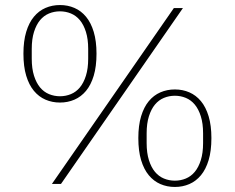

<svg xmlns="http://www.w3.org/2000/svg" viewBox="-20 -730 932 762"><path d="M186 0 670 -698H706L222 0ZM218 -323Q187 -323 160.5 -334.5Q134 -346 114.5 -369.5Q95 -393 84 -429.5Q73 -466 73 -517Q73 -567 84 -603.5Q95 -640 114.5 -663.5Q134 -687 160.5 -698.5Q187 -710 218 -710Q249 -710 275.5 -698.5Q302 -687 321.5 -663.5Q341 -640 352 -603.5Q363 -567 363 -517Q363 -466 352 -429.5Q341 -393 321.5 -369.5Q302 -346 275.5 -334.5Q249 -323 218 -323ZM218 -348Q241 -348 261.5 -356.5Q282 -365 297 -383Q312 -401 321 -429.5Q330 -458 330 -497V-536Q330 -575 321 -603.5Q312 -632 297 -650Q282 -668 261.5 -676.5Q241 -685 218 -685Q195 -685 174.5 -676.5Q154 -668 139 -650Q124 -632 115 -603.5Q106 -575 106 -536V-497Q106 -458 115 -429.5Q124 -401 139 -383Q154 -365 174.5 -356.5Q195 -348 218 -348ZM674 12Q643 12 616.5 0.5Q590 -11 570.5 -34.5Q551 -58 540 -94.5Q529 -131 529 -182Q529 -232 540 -268.5Q551 -305 570.5 -328.5Q590 -352 616.5 -363.5Q643 -375 674 -375Q705 -375 731.5 -363.5Q758 -352 777.5 -328.5Q797 -305 808 -268.5Q819 -232 819 -182Q819 -131 808 -94.5Q797 -58 777.5 -34.5Q758 -11 731.5 0.5Q705 12 674 12ZM674 -13Q697 -13 717.5 -21.5Q738 -30 753 -48Q768 -66 777 -94.5Q786 -123 786 -162V-201Q786 -240 777 -268.5Q768 -297 753 -315Q738 -333 717.5 -341.5Q697 -350 674 -350Q651 -350 630.5 -341.5Q610 -333 595 -315Q580 -297 571 -268.5Q562 -240 562 -201V-162Q562 -123 571 -94.5Q580 -66 595 -48Q610 -30 630.5 -21.5Q651 -13 674 -13Z"/></svg>

Font: IBM Plex Sans Devanagari ExtraLight
Style: Regular
Weight: 200
Designer: Mike Abbink, Paul van der Laan, Pieter van Rosmalen, Erin McLaughlin
Foundry: Bold Monday
Version: Version 1.1